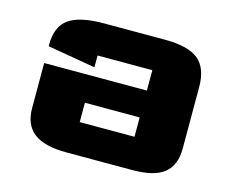

<svg xmlns="http://www.w3.org/2000/svg" viewBox="-79 -622 891 737"><g transform="rotate(15 366.5 -253.0)"><path d="M665.7 -368.7V-124.3Q665.7 -58.7 626.6 -26.9Q587.4 5 499.9 5H238.3Q150.5 5 108.8 -27Q67.1 -59 67.1 -125.3V-304.3H475.2V-385.2Q475.2 -385.2 475.2 -385.2Q475.2 -385.2 475.2 -385.2H257.6Q257.6 -385.2 257.6 -385.2Q257.6 -385.2 257.6 -385.2V-338.4L67.1 -371V-376.9Q67.1 -449.6 110.2 -480.2Q153.3 -510.8 250.2 -510.8H492.6Q584 -510.8 624.9 -477.8Q665.7 -444.8 665.7 -368.7ZM475.2 -197.5H257.6V-120.6Q257.6 -120.6 257.6 -120.6Q257.6 -120.6 257.6 -120.6H475.2Q475.2 -120.6 475.2 -120.6Q475.2 -120.6 475.2 -120.6Z"/></g></svg>

Font: Science Gothic
Style: Regular
Weight: 400
Designer: Thomas Phinney, Vassil Kateliev, Brandon Buerkle
Foundry: Font Detective LLC
Version: Version 1.018